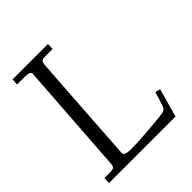

<svg xmlns="http://www.w3.org/2000/svg" viewBox="-186 -786 905 905"><g transform="rotate(-45 266.5 -333.5)"><path d="M502.9 -142.1 462.9 0H20L21 -32H50Q76.2 -32 82.9 -36.6Q89.6 -41.3 91.1 -62Q129.9 -611.3 129.9 -619.4Q129.9 -635 91.1 -635H42L43.9 -667H279.1V-635H232.9Q209 -635 204.8 -627.9Q199.7 -619.4 199 -606.7Q198.2 -594 180.2 -330Q162.1 -65.9 162.1 -57.1Q162.1 -39.1 207 -39.1Q252 -39.1 338.1 -46.3Q424.3 -53.5 435.9 -57.4Q447.5 -61.3 452.4 -71.8Q457.3 -82.3 465.8 -111.1Q474.4 -139.9 477.1 -148.9Z"/></g></svg>

Font: Linden Hill
Style: Italic
Weight: 400
Italic angle: -5.60001°
Version: Version 1.201